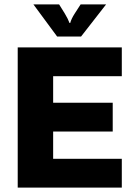

<svg xmlns="http://www.w3.org/2000/svg" viewBox="-20 -856 590 867"><path d="M60 -9V-642H530V-512H220V-392H489V-262H220V-139H530V-9ZM459 -836 346 -691H238L131 -836H247Q258 -819 272.5 -795Q287 -771 294 -752H297Q302 -771 317.5 -795Q333 -819 344 -836Z"/></svg>

Font: Bakbak One
Style: Regular
Weight: 400
Designer: Saumya Kishore and Sanchit Sawaria
Foundry: A Good Feeling
Version: Version 1.003; ttfautohint (v1.8.3)